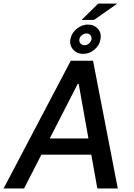

<svg xmlns="http://www.w3.org/2000/svg" viewBox="-41 -1073 761 1093"><path d="M95.9 0H-20.6L361.9 -727.3H488.6L629.6 0H513.1L478.7 -192.5H194.6ZM242.2 -284.8H462.4L407 -595.2H401.3ZM432.2 -766.3Q397 -766.3 375.5 -790.8Q354 -815.3 359.4 -849.8Q365.8 -884.2 395.2 -908.7Q424.7 -933.2 459.5 -933.2Q495.4 -933.2 516.5 -908.7Q537.6 -884.2 531.2 -849.8Q525.6 -815 496.8 -790.7Q468 -766.3 432.2 -766.3ZM423.3 -959.5 518.1 -1052.6H626.8L494.3 -959.5ZM439.6 -815.7Q454.5 -815.7 466.1 -825.8Q477.6 -835.9 479.8 -849.8Q481.9 -862.9 473.7 -872.7Q465.6 -882.5 451 -882.5Q437.1 -882.5 425.1 -872.5Q413 -862.6 410.9 -849.8Q408.7 -835.9 417.1 -825.8Q425.4 -815.7 439.6 -815.7Z"/></svg>

Font: Karasuma Gothic
Style: Medium Italic
Weight: 500
Italic angle: 9.39998°
Designer: Rasmus Andersson / Ryoko Nishizuka
Foundry: Genbu
Version: Version 1.00